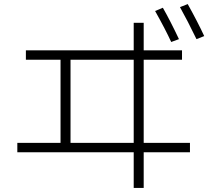

<svg xmlns="http://www.w3.org/2000/svg" viewBox="-20 -867 1040 942"><path d="M741 -813 779 -829Q815 -766 858 -675L820 -661Q792 -722 741 -813ZM863 -832 901 -847Q950 -759 982 -690L944 -675Q901 -764 863 -832ZM107 -620H636V-755H685V-620H873V-574H685V-166H912V-120H685V55H636V-120H65V-166H277V-574H107ZM326 -166H636V-574H326Z"/></svg>

Font: Mplus 1p Light
Style: Regular
Weight: 300
Version: Version 1.061